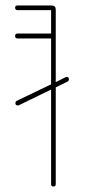

<svg xmlns="http://www.w3.org/2000/svg" viewBox="-20 -679 324 699"><path d="M49 -296Q48 -295 45 -295Q36 -295 36 -304Q36 -309 41 -312L166 -372V-539H44Q35 -539 35 -548Q35 -557 44 -557H166V-642H44Q35 -642 35 -651Q35 -659 44 -659H168Q183 -659 183 -644V-380L219 -398Q220 -399 222 -399Q231 -399 231 -390Q231 -385 226 -382L183 -361V-9Q183 0 174 0Q166 0 166 -9V-353Z"/></svg>

Font: Libertine Sup Thin
Style: Regular
Weight: 100
Designer: Bastien Sozeau
Foundry: NBR — Bastien Sozeau
Version: Version 2.003; ttfautohint (v1.8.4.7-5d5b);gftools[0.9.33]